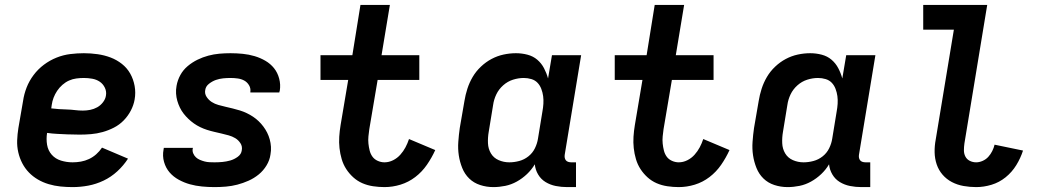

<svg xmlns="http://www.w3.org/2000/svg" viewBox="-20 -755 4240 783"><path d="M276 8Q251 8 226.5 5.5Q202 3 178.5 -4Q155 -11 134.5 -23Q114 -35 98 -51.5Q82 -68 71 -89Q60 -110 54.5 -134Q49 -158 50 -183Q51 -208 55 -233L74 -343Q78 -371 88.5 -398Q99 -425 117 -449Q135 -473 159 -491Q183 -509 210.5 -520Q238 -531 266.5 -534.5Q295 -538 322 -538Q350 -538 378 -534Q406 -530 431 -520.5Q456 -511 477 -494.5Q498 -478 511 -455Q524 -432 529 -404.5Q534 -377 529 -349Q525 -326 513.5 -304Q502 -282 484.5 -264Q467 -246 444.5 -234.5Q422 -223 398.5 -216.5Q375 -210 351.5 -208Q328 -206 305 -206Q293 -206 281.5 -206.5Q270 -207 258 -207H256Q235 -208 214 -209Q193 -210 172 -213Q168 -188 172 -164.5Q176 -141 191 -124Q206 -107 229 -100Q252 -93 276 -93Q293 -93 310 -96Q327 -99 343 -106.5Q359 -114 372.5 -126Q386 -138 396 -153L502 -108Q484 -80 458.5 -56.5Q433 -33 402.5 -18.5Q372 -4 340 2Q308 8 276 8ZM318 -304Q333 -304 348 -307Q363 -310 376.5 -317.5Q390 -325 400 -338Q410 -351 412 -365Q415 -382 407.5 -397.5Q400 -413 386.5 -422Q373 -431 356 -434Q339 -437 322 -437Q307 -437 291.5 -435Q276 -433 261.5 -426.5Q247 -420 234.5 -409Q222 -398 213 -384.5Q204 -371 198.5 -356.5Q193 -342 191 -327L189 -313Q204 -311 220.5 -310Q237 -309 253.5 -308.5Q270 -308 286 -306Q302 -304 318 -304Z M855 8Q829 8 803.5 5.5Q778 3 754.5 -3.5Q731 -10 709 -22Q687 -34 671.5 -52Q656 -70 649 -94.5Q642 -119 647 -145Q647 -146 647.5 -148Q648 -150 648 -152H767Q767 -151 766.5 -150.5Q766 -150 766 -149Q764 -139 768 -129.5Q772 -120 779 -113.5Q786 -107 795.5 -103Q805 -99 814.5 -96.5Q824 -94 834.5 -93.5Q845 -93 855 -93Q871 -93 887 -94.5Q903 -96 919 -100.5Q935 -105 949.5 -115.5Q964 -126 966 -142Q969 -158 960.5 -171Q952 -184 939.5 -191.5Q927 -199 912.5 -203Q898 -207 883 -210.5Q868 -214 853 -217.5Q838 -221 824 -225.5Q810 -230 796.5 -236.5Q783 -243 771 -251.5Q759 -260 748.5 -270Q738 -280 729 -291.5Q720 -303 713.5 -316.5Q707 -330 703 -344Q699 -358 698 -373.5Q697 -389 700 -405Q704 -428 715.5 -449Q727 -470 745.5 -485.5Q764 -501 785.5 -511.5Q807 -522 829.5 -528Q852 -534 874.5 -536Q897 -538 920 -538Q945 -538 970 -535.5Q995 -533 1018.5 -526Q1042 -519 1062.5 -507Q1083 -495 1097.5 -477Q1112 -459 1118.5 -434.5Q1125 -410 1121 -385Q1120 -384 1120 -382Q1120 -380 1119 -378H1001Q1001 -379 1001 -379.5Q1001 -380 1001 -381Q1003 -395 995.5 -407.5Q988 -420 976 -426.5Q964 -433 949.5 -435Q935 -437 920 -437Q905 -437 890 -435.5Q875 -434 860.5 -429Q846 -424 832.5 -413.5Q819 -403 817 -388Q814 -373 822.5 -360Q831 -347 843.5 -339Q856 -331 870.5 -327Q885 -323 900 -319.5Q915 -316 929.5 -312.5Q944 -309 958.5 -304.5Q973 -300 986.5 -293.5Q1000 -287 1012 -279Q1024 -271 1034.5 -261Q1045 -251 1054 -239Q1063 -227 1069.5 -214Q1076 -201 1080 -186.5Q1084 -172 1085 -156.5Q1086 -141 1083 -125Q1080 -102 1067 -80.5Q1054 -59 1035 -43.5Q1016 -28 993.5 -18Q971 -8 948 -2Q925 4 901.5 6Q878 8 855 8Z M1548 8Q1525 8 1501.5 4.5Q1478 1 1457.5 -8Q1437 -17 1420.5 -32Q1404 -47 1392 -65.5Q1380 -84 1373.5 -106Q1367 -128 1364.5 -151Q1362 -174 1363.5 -197.5Q1365 -221 1369 -245L1400 -429H1287V-530H1417L1450 -735H1570L1536 -530H1690V-429H1520L1486 -228Q1484 -214 1482.5 -199Q1481 -184 1482.5 -169.5Q1484 -155 1487.5 -141Q1491 -127 1499 -116Q1507 -105 1520.5 -99Q1534 -93 1548 -93Q1566 -93 1583 -101.5Q1600 -110 1612.5 -124Q1625 -138 1633.5 -154Q1642 -170 1648 -188L1755 -143Q1741 -112 1721 -83Q1701 -54 1673.5 -33Q1646 -12 1613.5 -2Q1581 8 1548 8Z M1992 8Q1964 8 1938 -0.5Q1912 -9 1893.5 -27Q1875 -45 1865 -70Q1855 -95 1851 -121.5Q1847 -148 1849 -176.5Q1851 -205 1855 -233L1874 -343Q1878 -368 1886 -393Q1894 -418 1907.5 -441Q1921 -464 1941 -483Q1961 -502 1984.5 -514.5Q2008 -527 2033.5 -532.5Q2059 -538 2084 -538Q2108 -538 2131 -532Q2154 -526 2171 -511.5Q2188 -497 2198.5 -477Q2209 -457 2215 -435L2231 -530H2350L2283 -124Q2282 -118 2283 -112Q2284 -106 2287.5 -101.5Q2291 -97 2297 -95Q2303 -93 2310 -93H2329V8H2293Q2269 8 2246.5 3.5Q2224 -1 2205 -12.5Q2186 -24 2174.5 -43.5Q2163 -63 2161 -85Q2148 -63 2129 -45Q2110 -27 2087.5 -14.5Q2065 -2 2040.5 3Q2016 8 1992 8ZM2057 -93Q2077 -93 2097.5 -98.5Q2118 -104 2135 -117.5Q2152 -131 2161.5 -150.5Q2171 -170 2174 -190L2192 -300Q2195 -316 2196 -332Q2197 -348 2195 -363Q2193 -378 2187.5 -392.5Q2182 -407 2172 -417.5Q2162 -428 2147 -432.5Q2132 -437 2116 -437Q2094 -437 2072 -430Q2050 -423 2032 -407Q2014 -391 2004 -370Q1994 -349 1991 -327L1973 -217Q1969 -194 1970 -171Q1971 -148 1982 -129.5Q1993 -111 2013.5 -102Q2034 -93 2057 -93Z M2748 8Q2725 8 2701.5 4.5Q2678 1 2657.5 -8Q2637 -17 2620.5 -32Q2604 -47 2592 -65.5Q2580 -84 2573.5 -106Q2567 -128 2564.5 -151Q2562 -174 2563.5 -197.5Q2565 -221 2569 -245L2600 -429H2487V-530H2617L2650 -735H2770L2736 -530H2890V-429H2720L2686 -228Q2684 -214 2682.5 -199Q2681 -184 2682.5 -169.5Q2684 -155 2687.5 -141Q2691 -127 2699 -116Q2707 -105 2720.5 -99Q2734 -93 2748 -93Q2766 -93 2783 -101.5Q2800 -110 2812.5 -124Q2825 -138 2833.5 -154Q2842 -170 2848 -188L2955 -143Q2941 -112 2921 -83Q2901 -54 2873.5 -33Q2846 -12 2813.5 -2Q2781 8 2748 8Z M3192 8Q3164 8 3138 -0.5Q3112 -9 3093.5 -27Q3075 -45 3065 -70Q3055 -95 3051 -121.5Q3047 -148 3049 -176.5Q3051 -205 3055 -233L3074 -343Q3078 -368 3086 -393Q3094 -418 3107.5 -441Q3121 -464 3141 -483Q3161 -502 3184.5 -514.5Q3208 -527 3233.5 -532.5Q3259 -538 3284 -538Q3308 -538 3331 -532Q3354 -526 3371 -511.5Q3388 -497 3398.5 -477Q3409 -457 3415 -435L3431 -530H3550L3483 -124Q3482 -118 3483 -112Q3484 -106 3487.5 -101.5Q3491 -97 3497 -95Q3503 -93 3510 -93H3529V8H3493Q3469 8 3446.5 3.5Q3424 -1 3405 -12.5Q3386 -24 3374.5 -43.5Q3363 -63 3361 -85Q3348 -63 3329 -45Q3310 -27 3287.5 -14.5Q3265 -2 3240.5 3Q3216 8 3192 8ZM3257 -93Q3277 -93 3297.5 -98.5Q3318 -104 3335 -117.5Q3352 -131 3361.5 -150.5Q3371 -170 3374 -190L3392 -300Q3395 -316 3396 -332Q3397 -348 3395 -363Q3393 -378 3387.5 -392.5Q3382 -407 3372 -417.5Q3362 -428 3347 -432.5Q3332 -437 3316 -437Q3294 -437 3272 -430Q3250 -423 3232 -407Q3214 -391 3204 -370Q3194 -349 3191 -327L3173 -217Q3169 -194 3170 -171Q3171 -148 3182 -129.5Q3193 -111 3213.5 -102Q3234 -93 3257 -93Z M3961 8Q3935 8 3909.5 3.5Q3884 -1 3862 -12.5Q3840 -24 3824 -42.5Q3808 -61 3800 -84.5Q3792 -108 3791.5 -134Q3791 -160 3796 -186L3870 -634H3745V-735H4006L3913 -170Q3911 -156 3911 -142Q3911 -128 3917 -116.5Q3923 -105 3935 -99Q3947 -93 3961 -93Q3974 -93 3987.5 -99Q4001 -105 4010.5 -115.5Q4020 -126 4026.5 -139Q4033 -152 4036 -165L4152 -141Q4142 -110 4124.5 -81.5Q4107 -53 4081 -32Q4055 -11 4023.5 -1.5Q3992 8 3961 8Z"/></svg>

Font: Iosevka Curly Extended
Style: Bold Italic
Weight: 700
Width: 7
Italic angle: -9°
Monospace: yes
Designer: Belleve Invis
Foundry: Belleve Invis
Version: Version 11.1.0; ttfautohint (v1.8.3)